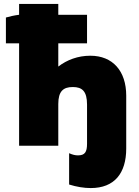

<svg xmlns="http://www.w3.org/2000/svg" viewBox="-20 -740 707 975"><path d="M77 0H276V-212C276 -276 301 -298 349 -298H350C397 -298 422 -277 422 -209V-10C422 32 411 49 376 49C362 49 349 46 331 38V197C369 209 407 215 441 215C561 215 621 140 621 14V-254C621 -380 552 -457 439 -457H438C376 -457 320 -436 276 -402V-520H422V-665H276V-720H77V-665C53 -662 26 -656 10 -651V-520H77Z"/></svg>

Font: Fixel Display Black
Style: Regular
Weight: 900
Designer: AlfaBravo + MacPaw
Foundry: Kyrylo Tkachov, Marchela Mozhyna, Serhii Makarenko, Maria Weinstein, Zakhar Kryvoshyya
Version: Version 1.211